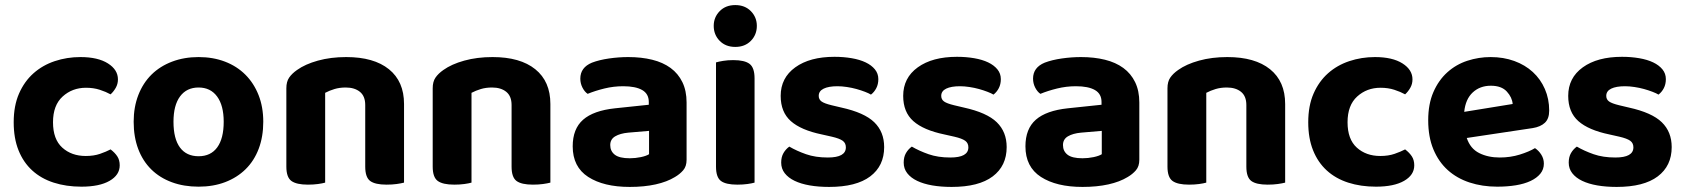

<svg xmlns="http://www.w3.org/2000/svg" viewBox="-20 -721 6644 757"><path d="M319 -375Q265 -375 227 -340.5Q189 -306 189 -239Q189 -172 225.5 -139Q262 -106 318 -106Q350 -106 374.5 -114.5Q399 -123 416 -132Q433 -119 442.5 -104.5Q452 -90 452 -69Q452 -31 412 -8Q372 15 301 15Q241 15 191.5 -1Q142 -17 107 -49Q72 -81 53 -128.5Q34 -176 34 -239Q34 -304 55 -352Q76 -400 112 -432Q148 -464 196 -480Q244 -496 297 -496Q366 -496 405.5 -471Q445 -446 445 -408Q445 -390 436.5 -375Q428 -360 416 -349Q398 -359 373.5 -367Q349 -375 319 -375Z M1018 -241Q1018 -182 1000 -134.5Q982 -87 948.5 -54Q915 -21 868 -3Q821 15 763 15Q705 15 657.5 -2.5Q610 -20 576.5 -53Q543 -86 525 -133.5Q507 -181 507 -241Q507 -299 525.5 -346.5Q544 -394 577.5 -427Q611 -460 658.5 -478Q706 -496 763 -496Q820 -496 867 -478Q914 -460 947.5 -426.5Q981 -393 999.5 -346Q1018 -299 1018 -241ZM763 -376Q716 -376 690 -341Q664 -306 664 -241Q664 -174 689.5 -139.5Q715 -105 763 -105Q811 -105 836.5 -140Q862 -175 862 -241Q862 -305 836 -340.5Q810 -376 763 -376Z M1420 -307Q1420 -342 1399 -359Q1378 -376 1343 -376Q1319 -376 1299 -370Q1279 -364 1262 -355V-1Q1252 2 1234 4.5Q1216 7 1194 7Q1149 7 1129 -7.5Q1109 -22 1109 -64V-373Q1109 -399 1120 -415Q1131 -431 1151 -445Q1183 -468 1233.5 -482Q1284 -496 1345 -496Q1454 -496 1513.5 -448Q1573 -400 1573 -311V-1Q1562 2 1544 4.5Q1526 7 1504 7Q1459 7 1439.5 -7.5Q1420 -22 1420 -64V-307Z M1997 -307Q1997 -342 1976 -359Q1955 -376 1920 -376Q1896 -376 1876 -370Q1856 -364 1839 -355V-1Q1829 2 1811 4.5Q1793 7 1771 7Q1726 7 1706 -7.5Q1686 -22 1686 -64V-373Q1686 -399 1697 -415Q1708 -431 1728 -445Q1760 -468 1810.5 -482Q1861 -496 1922 -496Q2031 -496 2090.5 -448Q2150 -400 2150 -311V-1Q2139 2 2121 4.5Q2103 7 2081 7Q2036 7 2016.5 -7.5Q1997 -22 1997 -64V-307Z M2463 -97Q2485 -97 2506.5 -101.5Q2528 -106 2539 -113V-205L2457 -198Q2425 -195 2405.5 -183.5Q2386 -172 2386 -149Q2386 -125 2404 -111Q2422 -97 2463 -97ZM2457 -496Q2509 -496 2551.5 -485.5Q2594 -475 2624 -453Q2654 -431 2670.5 -397Q2687 -363 2687 -317V-91Q2687 -65 2673.5 -49.5Q2660 -34 2641 -23Q2610 -4 2565 6Q2520 16 2463 16Q2360 16 2299 -23.5Q2238 -63 2238 -144Q2238 -213 2279 -249Q2320 -285 2405 -294L2538 -308V-319Q2538 -351 2512 -366Q2486 -381 2437 -381Q2399 -381 2362.5 -372Q2326 -363 2297 -351Q2285 -359 2276.5 -375.5Q2268 -392 2268 -411Q2268 -455 2314 -474Q2343 -485 2381.5 -490.5Q2420 -496 2457 -496Z M2955 -1Q2945 2 2927 4.5Q2909 7 2887 7Q2842 7 2822.5 -7.5Q2803 -22 2803 -64V-475Q2813 -478 2831 -481Q2849 -484 2871 -484Q2916 -484 2935.5 -469Q2955 -454 2955 -412ZM2794 -619Q2794 -653 2817.5 -677Q2841 -701 2879 -701Q2917 -701 2940.5 -677Q2964 -653 2964 -619Q2964 -584 2940.5 -560Q2917 -536 2879 -536Q2841 -536 2817.5 -560Q2794 -584 2794 -619Z M3466 -141Q3466 -67 3411 -25.5Q3356 16 3249 16Q3207 16 3172.5 10Q3138 4 3113 -8Q3088 -20 3074 -38Q3060 -56 3060 -80Q3060 -102 3069 -117.5Q3078 -133 3092 -143Q3121 -126 3158 -113Q3195 -100 3244 -100Q3315 -100 3315 -140Q3315 -157 3302.5 -166Q3290 -175 3260 -182L3220 -191Q3138 -208 3098 -243.5Q3058 -279 3058 -343Q3058 -414 3115.5 -455.5Q3173 -497 3270 -497Q3306 -497 3338 -491.5Q3370 -486 3393 -475Q3416 -464 3429.5 -447.5Q3443 -431 3443 -409Q3443 -389 3435 -373.5Q3427 -358 3414 -348Q3406 -353 3390.5 -359Q3375 -365 3357 -370Q3339 -375 3319 -378Q3299 -381 3282 -381Q3247 -381 3227.5 -371.5Q3208 -362 3208 -343Q3208 -329 3219 -321Q3230 -313 3259 -306L3297 -297Q3388 -277 3427 -239Q3466 -201 3466 -141Z M3949 -141Q3949 -67 3894 -25.5Q3839 16 3732 16Q3690 16 3655.5 10Q3621 4 3596 -8Q3571 -20 3557 -38Q3543 -56 3543 -80Q3543 -102 3552 -117.5Q3561 -133 3575 -143Q3604 -126 3641 -113Q3678 -100 3727 -100Q3798 -100 3798 -140Q3798 -157 3785.5 -166Q3773 -175 3743 -182L3703 -191Q3621 -208 3581 -243.5Q3541 -279 3541 -343Q3541 -414 3598.5 -455.5Q3656 -497 3753 -497Q3789 -497 3821 -491.5Q3853 -486 3876 -475Q3899 -464 3912.5 -447.5Q3926 -431 3926 -409Q3926 -389 3918 -373.5Q3910 -358 3897 -348Q3889 -353 3873.5 -359Q3858 -365 3840 -370Q3822 -375 3802 -378Q3782 -381 3765 -381Q3730 -381 3710.5 -371.5Q3691 -362 3691 -343Q3691 -329 3702 -321Q3713 -313 3742 -306L3780 -297Q3871 -277 3910 -239Q3949 -201 3949 -141Z M4248 -97Q4270 -97 4291.5 -101.5Q4313 -106 4324 -113V-205L4242 -198Q4210 -195 4190.5 -183.5Q4171 -172 4171 -149Q4171 -125 4189 -111Q4207 -97 4248 -97ZM4242 -496Q4294 -496 4336.5 -485.5Q4379 -475 4409 -453Q4439 -431 4455.5 -397Q4472 -363 4472 -317V-91Q4472 -65 4458.5 -49.5Q4445 -34 4426 -23Q4395 -4 4350 6Q4305 16 4248 16Q4145 16 4084 -23.5Q4023 -63 4023 -144Q4023 -213 4064 -249Q4105 -285 4190 -294L4323 -308V-319Q4323 -351 4297 -366Q4271 -381 4222 -381Q4184 -381 4147.5 -372Q4111 -363 4082 -351Q4070 -359 4061.5 -375.5Q4053 -392 4053 -411Q4053 -455 4099 -474Q4128 -485 4166.5 -490.5Q4205 -496 4242 -496Z M4894 -307Q4894 -342 4873 -359Q4852 -376 4817 -376Q4793 -376 4773 -370Q4753 -364 4736 -355V-1Q4726 2 4708 4.5Q4690 7 4668 7Q4623 7 4603 -7.5Q4583 -22 4583 -64V-373Q4583 -399 4594 -415Q4605 -431 4625 -445Q4657 -468 4707.5 -482Q4758 -496 4819 -496Q4928 -496 4987.5 -448Q5047 -400 5047 -311V-1Q5036 2 5018 4.5Q5000 7 4978 7Q4933 7 4913.5 -7.5Q4894 -22 4894 -64V-307Z M5423 -375Q5369 -375 5331 -340.5Q5293 -306 5293 -239Q5293 -172 5329.5 -139Q5366 -106 5422 -106Q5454 -106 5478.5 -114.5Q5503 -123 5520 -132Q5537 -119 5546.5 -104.5Q5556 -90 5556 -69Q5556 -31 5516 -8Q5476 15 5405 15Q5345 15 5295.5 -1Q5246 -17 5211 -49Q5176 -81 5157 -128.5Q5138 -176 5138 -239Q5138 -304 5159 -352Q5180 -400 5216 -432Q5252 -464 5300 -480Q5348 -496 5401 -496Q5470 -496 5509.5 -471Q5549 -446 5549 -408Q5549 -390 5540.5 -375Q5532 -360 5520 -349Q5502 -359 5477.5 -367Q5453 -375 5423 -375Z M5763 -177Q5777 -135 5812 -117.5Q5847 -100 5893 -100Q5935 -100 5972 -111.5Q6009 -123 6032 -137Q6047 -127 6057 -111Q6067 -95 6067 -76Q6067 -53 6053 -36Q6039 -19 6014.5 -7.5Q5990 4 5956.5 9.5Q5923 15 5883 15Q5824 15 5774 -1.5Q5724 -18 5688 -50.5Q5652 -83 5631.5 -132Q5611 -181 5611 -247Q5611 -311 5631.5 -358Q5652 -405 5686.5 -436Q5721 -467 5765.5 -481.5Q5810 -496 5857 -496Q5908 -496 5950.5 -480.5Q5993 -465 6023.5 -437Q6054 -409 6071 -370Q6088 -331 6088 -285Q6088 -253 6071 -237Q6054 -221 6023 -216ZM5858 -383Q5815 -383 5786.5 -356.5Q5758 -330 5753 -280L5944 -311Q5942 -337 5921 -360Q5900 -383 5858 -383Z M6571 -141Q6571 -67 6516 -25.5Q6461 16 6354 16Q6312 16 6277.5 10Q6243 4 6218 -8Q6193 -20 6179 -38Q6165 -56 6165 -80Q6165 -102 6174 -117.5Q6183 -133 6197 -143Q6226 -126 6263 -113Q6300 -100 6349 -100Q6420 -100 6420 -140Q6420 -157 6407.5 -166Q6395 -175 6365 -182L6325 -191Q6243 -208 6203 -243.5Q6163 -279 6163 -343Q6163 -414 6220.5 -455.5Q6278 -497 6375 -497Q6411 -497 6443 -491.5Q6475 -486 6498 -475Q6521 -464 6534.5 -447.5Q6548 -431 6548 -409Q6548 -389 6540 -373.5Q6532 -358 6519 -348Q6511 -353 6495.5 -359Q6480 -365 6462 -370Q6444 -375 6424 -378Q6404 -381 6387 -381Q6352 -381 6332.5 -371.5Q6313 -362 6313 -343Q6313 -329 6324 -321Q6335 -313 6364 -306L6402 -297Q6493 -277 6532 -239Q6571 -201 6571 -141Z"/></svg>

Font: Baloo Bhaina 2
Style: Bold
Weight: 700
Designer: Yesha Goshar, Manish Minz, Shuchita Grover and Ek Type
Foundry: Ek Type
Version: Version 1.640;hotconv 1.0.111;makeotfexe 2.5.65597; ttfautoh